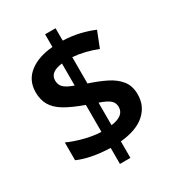

<svg xmlns="http://www.w3.org/2000/svg" viewBox="-193 -875 959 1048"><g transform="rotate(-30 286.0 -350.5)"><path d="M253 -43Q191 -45 140 -55Q89 -65 51 -82V-194Q89 -176 145 -161Q201 -146 253 -144V-314Q180 -340 135.5 -366.5Q91 -393 70.5 -427.5Q50 -462 50 -510Q50 -585 106 -628.5Q162 -672 253 -679V-759H319V-681Q374 -679 421 -668Q468 -657 511 -639L472 -540Q435 -555 395.5 -564.5Q356 -574 319 -577V-411Q377 -392 424 -369Q471 -346 499 -311.5Q527 -277 527 -222Q527 -150 474.5 -103Q422 -56 319 -46V58H253ZM253 -575Q174 -566 174 -513Q174 -485 192 -468Q210 -451 253 -436ZM319 -148Q403 -159 403 -215Q403 -242 383.5 -258.5Q364 -275 319 -290Z"/></g></svg>

Font: Noto Sans Bassa Vah SemiBold
Style: Regular
Weight: 600
Designer: Monotype Design Team
Foundry: Monotype Imaging Inc.
Version: Version 2.002; ttfautohint (v1.8.4.7-5d5b)